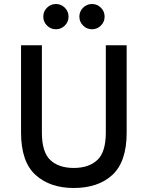

<svg xmlns="http://www.w3.org/2000/svg" viewBox="-20 -926 737 958"><path d="M303.5 -798.5Q285 -780 259 -780Q233 -780 214.5 -798.5Q196 -817 196 -843Q196 -869 214.5 -887.5Q233 -906 259 -906Q285 -906 303.5 -887.5Q322 -869 322 -843Q322 -817 303.5 -798.5ZM483.5 -798.5Q465 -780 439 -780Q413 -780 394.5 -798.5Q376 -817 376 -843Q376 -869 394.5 -887.5Q413 -906 439 -906Q465 -906 483.5 -887.5Q502 -869 502 -843Q502 -817 483.5 -798.5ZM348 12Q229 12 157 -53.5Q85 -119 85 -265V-700H189V-265Q189 -167 231 -127.5Q273 -88 348 -88Q423 -88 465.5 -127.5Q508 -167 508 -265V-700H612V-265Q612 -119 541 -53.5Q470 12 348 12Z"/></svg>

Font: Overpass Light
Style: Bold
Weight: 600
Designer: Delve Withrington, Thomas Jockin
Foundry: Delve Fonts
Version: Version 3.000;DELV;Overpass